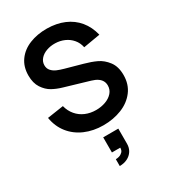

<svg xmlns="http://www.w3.org/2000/svg" viewBox="-243 -856 1144 1283"><g transform="rotate(-30 329.0 -214.5)"><path d="M292.7 252.5Q304.1 252.5 318.8 248.5Q333.4 244.5 345.3 232.8Q357.2 221.2 357 200.2H292.7V83.5H409.3V200.2Q409.3 231.2 394.2 255.1Q379.1 278.9 352.6 292Q326.2 305 292.7 305ZM336.5 15Q258.2 15 194.5 -12.7Q130.8 -40.4 90.2 -91.9Q49.7 -143.3 38.3 -213.2L163.7 -232Q174.2 -190.1 200.1 -159.7Q226 -129.2 263.1 -113.5Q300.2 -97.8 344 -97.8Q383.2 -97.8 417.3 -110.1Q451.4 -122.4 472.2 -146Q493 -169.6 493 -201.3Q493 -221.7 484.3 -237.2Q475.6 -252.8 458.3 -264.5Q441 -276.2 412.8 -284.5L227 -339.3Q184.3 -351.5 150.2 -370.5Q116.2 -389.5 91.2 -427.2Q66.3 -465 66.3 -523.5Q66.3 -590.9 100.9 -638.7Q135.4 -686.5 195.2 -710.5Q254.9 -734.6 329.7 -734.2Q403.4 -733.3 461.6 -708.6Q519.8 -683.8 558.6 -636.8Q597.4 -589.7 613.5 -523.3L484 -501.2Q476.6 -538.2 453.7 -565Q430.8 -591.9 398.2 -606.2Q365.7 -620.5 328 -621.3Q292.1 -622.2 260.9 -610.8Q229.8 -599.5 211.4 -578.1Q193 -556.8 193 -529.5Q193 -504.5 207.8 -487.7Q222.7 -470.8 244.8 -461.2Q266.8 -451.6 297 -443.3L426 -407.5Q477.2 -393.5 517.2 -374.8Q557.3 -356 588.2 -315.5Q619 -275.1 619 -209.7Q619 -137.8 580.3 -87Q541.7 -36.2 477.2 -10.6Q412.8 15 336.5 15Z"/></g></svg>

Font: Manrope
Style: Regular
Weight: 400
Designer: Mikhail Sharanda
Foundry: Mikhail Sharanda
Version: Version 4.503